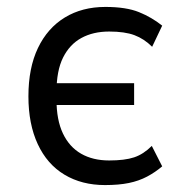

<svg xmlns="http://www.w3.org/2000/svg" viewBox="-20 -525 529 554"><path d="M283 9Q216 9 166 -21Q116 -51 89 -109Q62 -167 62 -247Q62 -329 89.5 -386.5Q117 -444 167 -474.5Q217 -505 284 -505Q344 -505 381 -490Q418 -475 448 -451L419 -390Q396 -413 368 -423.5Q340 -434 295 -434Q249 -434 215 -415.5Q181 -397 162 -359Q143 -321 143 -259L137 -285H367V-222H137L143 -238Q143 -179 161.5 -140Q180 -101 214 -81.5Q248 -62 295 -62Q340 -62 367 -71Q394 -80 418 -104L448 -45Q428 -28 404.5 -15.5Q381 -3 352 3Q323 9 283 9Z"/></svg>

Font: Nunito Sans 7pt Condensed
Style: Regular
Weight: 400
Width: 3
Designer: Vernon Adams
Foundry: Vernon Adams
Version: Version 3.101;gftools[0.9.27]